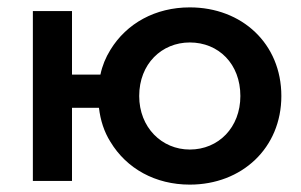

<svg xmlns="http://www.w3.org/2000/svg" viewBox="-20 -490 816 520"><path d="M69 -460V0H175V-198H248C252 -164 262 -133 279 -106C323 -33 401 10 494 10C635 10 742 -89 742 -230C742 -372 635 -470 494 -470C401 -470 323 -427 279 -355C266 -334 257 -312 252 -288H175V-460ZM357 -230C357 -317 418 -375 494 -375C572 -375 631 -317 631 -230C631 -145 572 -85 494 -85C418 -85 357 -145 357 -230Z"/></svg>

Font: Jost Medium
Style: Regular
Weight: 500
Version: Version 3.710